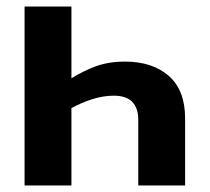

<svg xmlns="http://www.w3.org/2000/svg" viewBox="-20 -566 640 586"><path d="M55 -546V0H198V-236Q229 -253 262.5 -263.5Q296 -274 327 -274Q402 -274 402 -200V0H545V-204Q545 -291 495 -334.5Q445 -378 362 -378Q311 -378 272 -363.5Q233 -349 198 -327V-546Z"/></svg>

Font: Noto Sans Mono UI
Style: Bold
Weight: 700
Designer: Monotype Design team
Foundry: Monotype Imaging Inc.
Version: 1.000